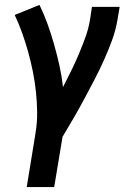

<svg xmlns="http://www.w3.org/2000/svg" viewBox="-20 -558 540 783"><path d="M89 205 125 -16Q132 -58 131.5 -100.5Q131 -143 126.5 -184.5Q122 -226 114 -266Q106 -306 95 -345.5Q84 -385 70.5 -423Q57 -461 40 -497L141 -538Q160 -499 174.5 -458.5Q189 -418 201 -375.5Q213 -333 222.5 -290Q232 -247 237 -203Q254 -236 270.5 -269.5Q287 -303 301.5 -337.5Q316 -372 328.5 -406.5Q341 -441 347 -477L355 -530H468L459 -477Q452 -435 437 -394Q422 -353 404 -313Q386 -273 365.5 -233.5Q345 -194 324 -155Q303 -116 280.5 -77Q258 -38 235 0L201 205Z"/></svg>

Font: Iosevka Slab
Style: Bold Italic
Weight: 700
Italic angle: -9°
Monospace: yes
Designer: Belleve Invis
Foundry: Belleve Invis
Version: Version 11.1.0; ttfautohint (v1.8.3)